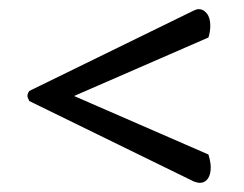

<svg xmlns="http://www.w3.org/2000/svg" viewBox="-20 -561 534 420"><path d="M40 -351Q40 -356 44 -362L404 -538Q410 -541 415 -541Q425 -541 432.5 -531.5Q440 -522 440 -505Q440 -492 436 -479L142 -351L436 -223Q441 -206 441 -195Q441 -179 434.5 -170Q428 -161 417 -161Q412 -161 404 -164L44 -340Q40 -348 40 -351Z"/></svg>

Font: Arima Madurai ExtraBold
Style: Regular
Weight: 800
Designer: Joana Correia and Natanael Gama
Foundry: NDISCOVER
Version: Version 1.020